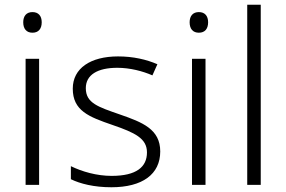

<svg xmlns="http://www.w3.org/2000/svg" viewBox="-20 -780 1208 810"><path d="M117 -729C92 -729 78 -713 78 -686C78 -658 92 -642 117 -642C142 -642 156 -658 156 -686C156 -713 142 -729 117 -729ZM145 -532H88V0H145Z M656 -141C656 -235 581 -264 486 -297C394 -329 342 -345 342 -408C342 -464 391 -494 475 -494C528 -494 582 -480 623 -462L644 -509C598 -529 542 -542 478 -542C362 -542 287 -492 287 -406C287 -313 355 -287 454 -253C550 -220 600 -196 600 -137C600 -76 556 -38 451 -38C388 -38 326 -56 279 -79V-24C318 -5 376 10 450 10C581 10 656 -45 656 -141Z M819 -729C794 -729 780 -713 780 -686C780 -658 794 -642 819 -642C844 -642 858 -658 858 -686C858 -713 844 -729 819 -729ZM847 -532H790V0H847Z M1080 0V-760H1023V0Z"/></svg>

Font: Noto Sans Malayalam Light
Style: Regular
Weight: 300
Designer: Jelle Bosma - Monotype Design Team
Foundry: Monotype Imaging Inc.
Version: Version 2.104